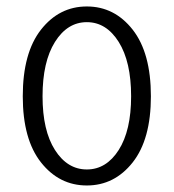

<svg xmlns="http://www.w3.org/2000/svg" viewBox="-20 -565 540 597"><path d="M50.8 -265.6Q50.8 -400.4 107.4 -472.7Q164.1 -544.9 250 -544.9Q335.9 -544.9 392.6 -472.7Q449.2 -400.4 449.2 -265.6Q449.2 -131.8 392.6 -60.1Q335.9 11.7 250 11.7Q164.1 11.7 107.4 -60.1Q50.8 -131.8 50.8 -265.6ZM387.7 -265.6Q387.7 -373 349.1 -434.6Q310.5 -496.1 250 -496.1Q189.5 -496.1 150.9 -434.6Q112.3 -373 112.3 -265.6Q112.3 -159.2 150.9 -98.6Q189.5 -38.1 250 -38.1Q310.5 -38.1 349.1 -98.6Q387.7 -159.2 387.7 -265.6Z"/></svg>

Font: Gen Shin Gothic Monospace Light
Style: Regular
Weight: 300
Designer: [Source Han Sans]
Ryoko NISHIZUKA  (kana & ideographs); Paul D. Hunt (Latin, Greek & Cyrillic); Wenlong ZHANG  (bopomofo
Version: Version 1.002.20150607